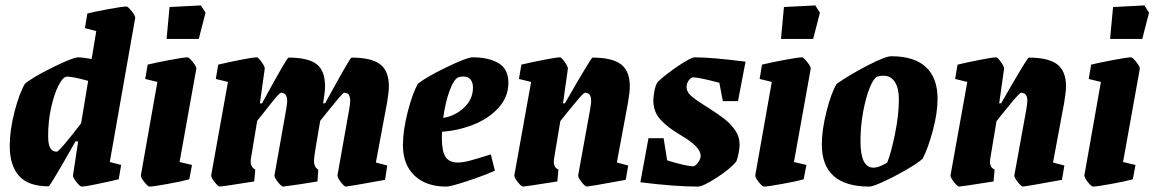

<svg xmlns="http://www.w3.org/2000/svg" viewBox="-20 -681 4269 710"><path d="M480 -615 386 -82 428 -71 419 -18 393 -12Q299 9 282 9Q276 9 262.5 -8Q249 -25 250 -33L269 -158H259Q165 8 160 8Q84 8 50 -31Q16 -70 16 -141Q16 -199 33.5 -267Q51 -335 72 -371Q100 -395 175 -432Q250 -469 270 -469Q283 -469 319 -463L336 -566L294 -577L303 -631Q330 -638 382 -647.5Q434 -657 448 -657Q453 -657 467 -639.5Q481 -622 480 -615ZM280 -225 306 -382Q278 -390 254.5 -394.5Q231 -399 224 -397Q211 -394 195.5 -363Q180 -332 169 -282.5Q158 -233 158 -178Q158 -147 166 -133.5Q174 -120 190 -120Q199 -120 280 -225Z M501 -33 562 -378 517 -389 526 -442Q554 -449 607 -459Q660 -469 674 -469Q679 -469 693 -451.5Q707 -434 706 -427L644 -82L690 -71L680 -18Q656 -11 601 -1Q546 9 533 9Q527 9 513.5 -8Q500 -25 501 -33ZM596 -537 607 -655 723 -661 740 -634 715 -537Z M1370 -80 1412 -69 1404 -16Q1266 9 1259 9Q1253 9 1240 -8Q1227 -25 1228 -33L1271 -275Q1275 -299 1275 -307Q1275 -323 1270 -330.5Q1265 -338 1252 -338Q1249 -338 1228 -313Q1207 -288 1184 -259L1164 -234Q1141 -102 1141 -88Q1141 -62 1157 -54L1154 -10Q1125 -5 1085 1Q1045 7 1027 9Q1021 9 1007.5 -8Q994 -25 995 -33L1038 -275Q1042 -299 1042 -307Q1042 -338 1019 -338Q1014 -338 986.5 -304Q959 -270 931 -234L908 -95Q907 -90 907 -83Q907 -63 924 -54L920 -10Q800 9 793 9Q787 9 773.5 -8Q760 -25 761 -33L823 -378L778 -389L787 -442Q820 -450 868 -459.5Q916 -469 930 -469Q935 -469 947.5 -451.5Q960 -434 959 -427L941 -299H949Q1041 -468 1047 -468Q1120 -468 1151 -443.5Q1182 -419 1182 -362Q1182 -340 1175 -300V-299H1182L1206 -342Q1275 -468 1280 -468Q1353 -468 1385.5 -443.5Q1418 -419 1418 -362Q1418 -340 1411 -300Z M1615 -194Q1614 -186 1614 -170Q1614 -122 1627.5 -101Q1641 -80 1673 -80Q1691 -80 1716 -86.5Q1741 -93 1795 -110L1810 -50Q1768 -31 1707 -11Q1646 9 1630 9Q1556 9 1513 -31.5Q1470 -72 1470 -144Q1470 -198 1487.5 -266.5Q1505 -335 1525 -371Q1554 -395 1630.5 -432Q1707 -469 1728 -469Q1787 -469 1823.5 -447.5Q1860 -426 1860 -375Q1860 -323 1824 -283Q1788 -243 1731.5 -220.5Q1675 -198 1615 -194ZM1619 -245Q1663 -252 1696 -283Q1729 -314 1729 -357Q1729 -376 1720 -387Q1711 -398 1694 -398Q1685 -398 1677 -396Q1659 -390 1643 -347Q1627 -304 1619 -245Z M2261 -80 2303 -69 2294 -16Q2157 9 2150 9Q2144 9 2130.5 -8Q2117 -25 2118 -33L2162 -275Q2166 -299 2166 -309Q2166 -338 2143 -338Q2138 -338 2110 -304.5Q2082 -271 2052 -233L2029 -95Q2028 -91 2028 -83Q2028 -61 2045 -54L2041 -10Q1921 9 1914 9Q1908 9 1894.5 -8Q1881 -25 1882 -33L1944 -378L1899 -389L1908 -442Q1941 -450 1989.5 -459.5Q2038 -469 2051 -469Q2056 -469 2068.5 -451.5Q2081 -434 2080 -427L2062 -299H2069Q2166 -468 2171 -468Q2244 -468 2276.5 -443Q2309 -418 2309 -362Q2309 -340 2302 -300Z M2715 -146Q2715 -134 2711.5 -115.5Q2708 -97 2703 -84Q2680 -56 2629.5 -23.5Q2579 9 2561 9Q2476 9 2348 -7L2378 -170H2434L2447 -88Q2475 -79 2503 -72.5Q2531 -66 2543 -66Q2551 -66 2561 -79.5Q2571 -93 2571 -105Q2571 -138 2499 -180Q2448 -210 2422 -239Q2396 -268 2396 -309Q2396 -324 2400 -344.5Q2404 -365 2411 -377Q2439 -404 2487 -436.5Q2535 -469 2549 -469Q2611 -469 2737 -453L2709 -307H2653L2640 -375Q2564 -395 2543 -395Q2536 -395 2527.5 -384.5Q2519 -374 2519 -359Q2519 -342 2534 -328Q2549 -314 2581 -294L2600 -282Q2636 -259 2658.5 -241.5Q2681 -224 2698 -200Q2715 -176 2715 -146Z M2773 -33 2834 -378 2789 -389 2798 -442Q2826 -449 2879 -459Q2932 -469 2946 -469Q2951 -469 2965 -451.5Q2979 -434 2978 -427L2916 -82L2962 -71L2952 -18Q2928 -11 2873 -1Q2818 9 2805 9Q2799 9 2785.5 -8Q2772 -25 2773 -33ZM2868 -537 2879 -655 2995 -661 3012 -634 2987 -537Z M3019 -147Q3019 -199 3036 -267.5Q3053 -336 3074 -371Q3121 -404 3187.5 -438.5Q3254 -473 3276 -473Q3361 -473 3404 -433Q3447 -393 3447 -316Q3447 -263 3429.5 -198Q3412 -133 3392 -94Q3371 -76 3328.5 -51.5Q3286 -27 3246.5 -9Q3207 9 3195 9Q3019 9 3019 -147ZM3224 -63Q3232 -65 3243 -70Q3254 -75 3261 -80Q3276 -118 3290 -187.5Q3304 -257 3304 -314Q3304 -355 3289 -378Q3274 -401 3247 -401Q3236 -401 3225 -398Q3211 -393 3196.5 -357.5Q3182 -322 3172 -268.5Q3162 -215 3162 -158Q3162 -61 3210 -61Q3216 -61 3224 -63Z M3874 -80 3916 -69 3907 -16Q3770 9 3763 9Q3757 9 3743.5 -8Q3730 -25 3731 -33L3775 -275Q3779 -299 3779 -309Q3779 -338 3756 -338Q3751 -338 3723 -304.5Q3695 -271 3665 -233L3642 -95Q3641 -91 3641 -83Q3641 -61 3658 -54L3654 -10Q3534 9 3527 9Q3521 9 3507.5 -8Q3494 -25 3495 -33L3557 -378L3512 -389L3521 -442Q3554 -450 3602.5 -459.5Q3651 -469 3664 -469Q3669 -469 3681.5 -451.5Q3694 -434 3693 -427L3675 -299H3682Q3779 -468 3784 -468Q3857 -468 3889.5 -443Q3922 -418 3922 -362Q3922 -340 3915 -300Z M3990 -33 4051 -378 4006 -389 4015 -442Q4043 -449 4096 -459Q4149 -469 4163 -469Q4168 -469 4182 -451.5Q4196 -434 4195 -427L4133 -82L4179 -71L4169 -18Q4145 -11 4090 -1Q4035 9 4022 9Q4016 9 4002.5 -8Q3989 -25 3990 -33ZM4085 -537 4096 -655 4212 -661 4229 -634 4204 -537Z"/></svg>

Font: Grenze
Style: Bold Italic
Weight: 700
Italic angle: -10°
Designer: Renata Polastri
Foundry: Omnibus-Type
Version: Version 1.002; ttfautohint (v1.8)